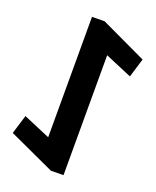

<svg xmlns="http://www.w3.org/2000/svg" viewBox="-163 -999 890 1094"><g transform="rotate(20 281.5 -451.5)"><path d="M358 -727 521 -658 556 -773 278 -904 202 -903V-173L39 -242L4 -127L282 1L358 0Z"/></g></svg>

Font: Ny Stormning
Style: Sv
Weight: 900
Designer: Robert Jablonski, Mew Too
Foundry: Cannot Into Space Fonts
Version: Version 0.90